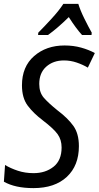

<svg xmlns="http://www.w3.org/2000/svg" viewBox="-22 -958 508 988"><path d="M150 10Q260 10 322 -48Q384 -106 384 -206Q384 -271 355 -311Q326 -351 274 -390Q227 -428 203.5 -455Q180 -482 180 -526Q180 -583 216 -615Q252 -647 307 -647Q341 -647 373 -636Q405 -625 430 -610L466 -685Q435 -702 395.5 -713Q356 -724 310 -724Q216 -724 153.5 -669.5Q91 -615 91 -519Q91 -454 120.5 -414.5Q150 -375 199 -338Q254 -296 274.5 -267.5Q295 -239 295 -199Q295 -133 253.5 -100Q212 -67 151 -67Q107 -67 69.5 -79.5Q32 -92 4 -109L-2 -23Q56 10 150 10ZM174 -778H225Q273 -812 332 -870Q369 -812 400 -778H449L450 -790Q434 -818 412.5 -861.5Q391 -905 381 -938H304Q282 -904 243.5 -862Q205 -820 175 -790Z"/></svg>

Font: Noto Sans UI SemiCondensed
Style: Italic
Weight: 400
Width: 4
Italic angle: -12°
Designer: Monotype Design Team
Foundry: Monotype Imaging Inc.
Version: Version 1.901